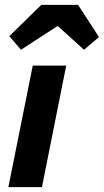

<svg xmlns="http://www.w3.org/2000/svg" viewBox="-20 -764 424 784"><path d="M14.2 0 113.7 -496H250.4L151.3 0ZM65.6 -560.8 18 -616.4 148.8 -744.2H298.7L384.2 -612.7L323 -560.8L217.2 -656.6H213.2Z"/></svg>

Font: Source Sans Variable
Style: Italic
Weight: 200
Italic angle: -11°
Designer: Paul D. Hunt
Foundry: Adobe Systems Incorporated
Version: Version 3.006;hotconv 1.0.111;makeotfexe 2.5.65597